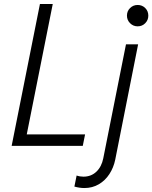

<svg xmlns="http://www.w3.org/2000/svg" viewBox="-20 -740 772 974"><path d="M182.6 -719.7H247.6L115.7 -58.1H411.6L399.9 0H39.1ZM357.4 206.5 368.7 150.4Q384.8 156.2 403.3 156.2Q442.4 156.2 469 130.9Q495.6 105.5 503.9 63L619.1 -515.1H680.7L564.5 70.3Q556.2 110.4 534.9 143.1Q513.7 175.8 481.2 194.8Q448.7 213.9 408.2 213.9Q383.8 213.9 357.4 206.5ZM624 -660.6Q624 -683.6 639.9 -699.2Q655.8 -714.8 678.2 -714.8Q701.2 -714.8 716.8 -699.2Q732.4 -683.6 732.4 -660.6Q732.4 -638.2 716.8 -622.3Q701.2 -606.4 678.2 -606.4Q655.8 -606.4 639.9 -622.3Q624 -638.2 624 -660.6Z"/></svg>

Font: Reddit Sans Fudge Light Italic
Style: Regular
Weight: 300
Italic angle: -11.25°
Designer: Stephen Hutchings
Version: Version 1.013